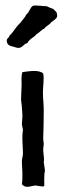

<svg xmlns="http://www.w3.org/2000/svg" viewBox="-20 -689 239 711"><path d="M61 -7C73 7 84 3 104 -1C112 -5 137 5 144 0C144 -5 143 -50 146 -53C148 -57 142 -83 142 -91C142 -93 144 -93 143 -96C143 -109 140 -123 140 -137C140 -143 142 -149 142 -156C142 -162 140 -168 140 -175C141 -209 142 -245 142 -279C142 -302 139 -325 139 -347C139 -371 144 -395 140 -417C123 -432 88 -425 63 -422C58 -407 60 -390 60 -373C60 -357 58 -340 58 -323C58 -313 61 -301 61 -291C62 -280 63 -269 63 -258C63 -248 61 -238 61 -228L65 -208C60 -178 65 -149 65 -121C65 -111 61 -101 61 -91C62 -66 65 -32 61 -7ZM191 -636C191 -647 182 -648 179 -655C170 -658 161 -662 153 -666C137 -666 116 -670 103 -668C90 -661 89 -643 78 -636C72 -623 62 -614 54 -603C39 -590 30 -570 15 -557C14 -548 4 -548 5 -537C6 -526 13 -520 22 -518C34 -516 42 -510 52 -512C65 -514 69 -528 81 -529C84 -533 85 -537 89 -540C97 -548 108 -553 115 -562C126 -568 132 -578 144 -583C150 -593 163 -596 169 -606C178 -614 196 -621 191 -636Z"/></svg>

Font: FuturaRener
Style: Regular
Weight: 400
Designer: BSozoo
Foundry: BSozoo
Version: Version 1.0